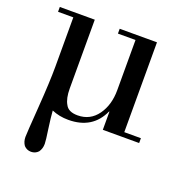

<svg xmlns="http://www.w3.org/2000/svg" viewBox="-128 -602 886 934"><g transform="rotate(20 315.0 -135.0)"><path d="M425 0V-94H423Q375 12 250 12Q203 12 164 -5Q166 27 174 84Q183 144 183 161Q183 186 170 204Q155 220 133 220Q111 220 96 204Q83 186 83 161Q83 143 93 6Q103 -131 103 -209V-465H24V-490H205V-134Q205 -82 222 -54Q237 -24 285 -24Q350 -24 388 -77Q425 -129 425 -205V-465H334V-490H527V-25H613V0Z"/></g></svg>

Font: Bailleul Roman
Style: Roman
Weight: 400
Version: Version 1